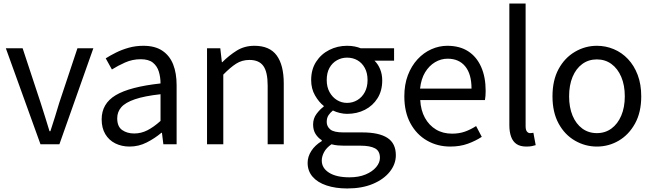

<svg xmlns="http://www.w3.org/2000/svg" viewBox="-20 -816 3699 1086"><path d="M209 0 13 -543H108L210 -234Q223 -194 235.5 -153.5Q248 -113 260 -74H265Q278 -113 290.5 -153.5Q303 -194 315 -234L418 -543H508L316 0Z M713 13Q668 13 632 -5Q596 -23 575.5 -57.5Q555 -92 555 -141Q555 -230 634.5 -277.5Q714 -325 888 -344Q888 -379 878.5 -410.5Q869 -442 845 -461.5Q821 -481 776 -481Q729 -481 687.5 -462.5Q646 -444 613 -423L578 -486Q603 -502 636 -518.5Q669 -535 708 -546Q747 -557 791 -557Q857 -557 898.5 -529Q940 -501 959.5 -451.5Q979 -402 979 -334V0H904L896 -65H893Q855 -33 809.5 -10Q764 13 713 13ZM739 -61Q778 -61 813.5 -79Q849 -97 888 -132V-283Q797 -273 743 -254.5Q689 -236 666 -209.5Q643 -183 643 -147Q643 -100 671 -80.5Q699 -61 739 -61Z M1151 0V-543H1226L1235 -464H1237Q1276 -503 1319.5 -530Q1363 -557 1419 -557Q1505 -557 1545 -502.5Q1585 -448 1585 -344V0H1494V-332Q1494 -409 1469.5 -443Q1445 -477 1391 -477Q1349 -477 1316 -456Q1283 -435 1243 -394V0Z M1944 250Q1878 250 1827 233Q1776 216 1748 183.5Q1720 151 1720 105Q1720 70 1741 37.5Q1762 5 1800 -18V-23Q1779 -36 1765 -58Q1751 -80 1751 -112Q1751 -146 1770.5 -172Q1790 -198 1811 -213V-217Q1784 -238 1762 -276Q1740 -314 1740 -363Q1740 -423 1768 -466.5Q1796 -510 1842.5 -533.5Q1889 -557 1943 -557Q1967 -557 1986.5 -553Q2006 -549 2020 -543H2209V-473H2098Q2118 -454 2130 -425Q2142 -396 2142 -361Q2142 -303 2115.5 -260.5Q2089 -218 2044 -195Q1999 -172 1943 -172Q1924 -172 1902.5 -177Q1881 -182 1863 -191Q1848 -179 1838 -164Q1828 -149 1828 -126Q1828 -101 1848 -84Q1868 -67 1923 -67H2030Q2124 -67 2171.5 -36Q2219 -5 2219 62Q2219 112 2185 155Q2151 198 2089.5 224Q2028 250 1944 250ZM1943 -234Q1975 -234 2001.5 -250Q2028 -266 2043.5 -295Q2059 -324 2059 -363Q2059 -403 2043.5 -431.5Q2028 -460 2002 -475Q1976 -490 1943 -490Q1912 -490 1885.5 -475Q1859 -460 1843.5 -432Q1828 -404 1828 -363Q1828 -324 1844 -295Q1860 -266 1886 -250Q1912 -234 1943 -234ZM1957 187Q2009 187 2047.5 171Q2086 155 2107.5 129.5Q2129 104 2129 77Q2129 38 2101 23Q2073 8 2019 8H1925Q1910 8 1891.5 6.5Q1873 5 1855 0Q1826 20 1813 44.5Q1800 69 1800 92Q1800 135 1841.5 161Q1883 187 1957 187Z M2527 13Q2454 13 2395 -21Q2336 -55 2301.5 -118.5Q2267 -182 2267 -271Q2267 -338 2287 -390.5Q2307 -443 2341.5 -480.5Q2376 -518 2420 -537.5Q2464 -557 2510 -557Q2580 -557 2628 -526Q2676 -495 2701.5 -437.5Q2727 -380 2727 -302Q2727 -287 2726 -274Q2725 -261 2723 -250H2357Q2360 -192 2383.5 -149.5Q2407 -107 2446 -83.5Q2485 -60 2537 -60Q2577 -60 2609.5 -71.5Q2642 -83 2673 -103L2705 -42Q2670 -19 2626 -3Q2582 13 2527 13ZM2356 -315H2647Q2647 -397 2611.5 -440.5Q2576 -484 2512 -484Q2474 -484 2440.5 -464Q2407 -444 2384.5 -407Q2362 -370 2356 -315Z M2957 13Q2923 13 2902 -1Q2881 -15 2871 -42.5Q2861 -70 2861 -108V-796H2953V-102Q2953 -81 2960.5 -72Q2968 -63 2978 -63Q2982 -63 2986 -63.5Q2990 -64 2997 -65L3010 5Q3000 8 2988 10.5Q2976 13 2957 13Z M3356 13Q3290 13 3232 -20.5Q3174 -54 3139.5 -117.5Q3105 -181 3105 -271Q3105 -362 3139.5 -425.5Q3174 -489 3232 -523Q3290 -557 3356 -557Q3406 -557 3451.5 -538Q3497 -519 3532 -482Q3567 -445 3587 -392Q3607 -339 3607 -271Q3607 -181 3572 -117.5Q3537 -54 3480 -20.5Q3423 13 3356 13ZM3356 -63Q3403 -63 3438.5 -89Q3474 -115 3494 -162Q3514 -209 3514 -271Q3514 -334 3494 -381Q3474 -428 3438.5 -454Q3403 -480 3356 -480Q3309 -480 3273.5 -454Q3238 -428 3218.5 -381Q3199 -334 3199 -271Q3199 -209 3218.5 -162Q3238 -115 3273.5 -89Q3309 -63 3356 -63Z"/></svg>

Font: Noto Sans HK
Style: Regular
Weight: 400
Designer: Ryoko NISHIZUKA 西塚涼子 (kana, bopomofo & ideographs); Paul D. Hunt (Latin, Greek & Cyrillic); Sandoll Communications 산돌커뮤니
Foundry: Adobe
Version: Version 2.004-H2;hotconv 1.0.118;makeotfexe 2.5.65603